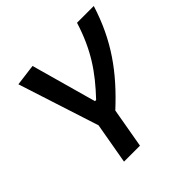

<svg xmlns="http://www.w3.org/2000/svg" viewBox="-179 -856 1013 1013"><g transform="rotate(-45 327.5 -349.0)"><path d="M187.5 0H306.6L345.7 -223.1C493.7 -359.9 593.3 -495.6 655.3 -693.4H530.3C481.4 -538.1 416 -442.4 313.5 -334H304.7L203.1 -698.2L82 -682.6L228 -230.5Z"/></g></svg>

Font: Cascadia Mono PL SemiBold
Style: Italic
Weight: 600
Italic angle: -10°
Monospace: yes
Designer: Aaron Bell
Foundry: Saja Typeworks
Version: Version 2404.023